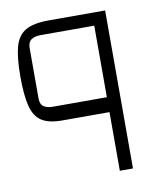

<svg xmlns="http://www.w3.org/2000/svg" viewBox="-74 -686 643 748"><g transform="rotate(-10 248.0 -312.5)"><path d="M340 0V-232H153Q99 -232 71 -251Q43 -270 32.5 -313Q22 -356 22 -428Q22 -502 33.5 -545Q45 -588 76.5 -606.5Q108 -625 168 -625H392V0ZM126 -291H340V-574H126Q104 -574 90.5 -564.5Q77 -555 77 -532V-333Q77 -309 90.5 -300Q104 -291 126 -291Z"/></g></svg>

Font: Changa ExtraLight
Style: Regular
Weight: 250
Designer: Eduardo Rodriguez Tunni
Foundry: Eduardo Rodriguez Tunni
Version: Version 3.002; ttfautohint (v1.8.2)